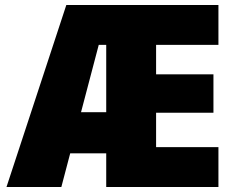

<svg xmlns="http://www.w3.org/2000/svg" viewBox="-20 -750 947 770"><path d="M6 0 246 -730H856V-570H606V-452H836V-298H606V-160H856V0H406V-570H376L226 0ZM161 -135V-300H516V-135Z"/></svg>

Font: M PLUS 2 Thin Black
Style: Regular
Weight: 900
Version: Version 1.001